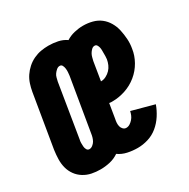

<svg xmlns="http://www.w3.org/2000/svg" viewBox="-133 -646 761 772"><g transform="rotate(-30 247.0 -260.0)"><path d="M121 8Q100 8 80.5 4Q61 0 44 -10.5Q27 -21 15.5 -37Q4 -53 -1 -72Q-6 -91 -5.5 -112Q-5 -133 -2 -154L39 -400Q42 -417 47.5 -434Q53 -451 63 -466Q73 -481 87 -493.5Q101 -506 118 -514Q135 -522 152.5 -525Q170 -528 187 -528Q209 -528 230.5 -523.5Q252 -519 269 -507Q286 -518 307 -523Q328 -528 348 -528Q370 -528 391 -522.5Q412 -517 428 -504.5Q444 -492 454.5 -474Q465 -456 469.5 -435.5Q474 -415 475.5 -393Q477 -371 473 -349Q469 -320 453.5 -292.5Q438 -265 413.5 -245Q389 -225 359 -215Q329 -205 300 -205Q296 -205 292 -205Q288 -205 284 -206L273 -139Q271 -130 270.5 -121.5Q270 -113 272 -105Q274 -97 280 -91Q286 -85 294 -85Q303 -85 311 -90Q319 -95 325.5 -102.5Q332 -110 335.5 -118.5Q339 -127 341 -136L444 -108Q436 -85 421.5 -62.5Q407 -40 387 -23.5Q367 -7 342.5 0.5Q318 8 294 8Q270 8 247 3Q224 -2 206 -15Q187 -2 165 3Q143 8 121 8ZM123 -85Q131 -85 138.5 -91Q146 -97 150 -104Q154 -111 156.5 -119.5Q159 -128 160 -136L201 -381Q202 -389 202.5 -397Q203 -405 202 -413Q201 -421 197.5 -428Q194 -435 186 -435Q178 -435 171 -429Q164 -423 159 -416Q154 -409 152 -400.5Q150 -392 148 -384L108 -139Q106 -131 106 -123Q106 -115 106.5 -107Q107 -99 111 -92Q115 -85 123 -85ZM301 -298Q312 -298 323.5 -304Q335 -310 343.5 -319Q352 -328 357 -339.5Q362 -351 364 -363Q365 -370 365 -377Q365 -384 365 -390.5Q365 -397 365 -404Q365 -411 363.5 -417.5Q362 -424 358.5 -429.5Q355 -435 348 -435Q340 -435 333.5 -428.5Q327 -422 323 -415Q319 -408 317 -400Q315 -392 313 -384L299 -298Z"/></g></svg>

Font: Iosevka SS18 Heavy
Style: Italic
Weight: 900
Italic angle: -9°
Monospace: yes
Designer: Belleve Invis
Foundry: Belleve Invis
Version: Version 25.1.1; ttfautohint (v1.8.4)